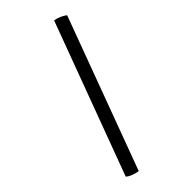

<svg xmlns="http://www.w3.org/2000/svg" viewBox="-229 -770 834 834"><g transform="rotate(-45 188.5 -352.5)"><path d="M89 9Q50 2 32 -14L292 -714Q307 -712 322.5 -705Q338 -698 348 -690Z"/></g></svg>

Font: Vollkorn SemiBold
Style: Regular
Weight: 600
Designer: Friedrich Althausen
Foundry: Friedrich Althausen
Version: Version 5.000